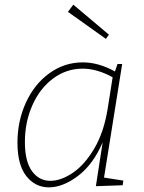

<svg xmlns="http://www.w3.org/2000/svg" viewBox="-20 -798 620 825"><path d="M427 -35 510 -22 507 -2 392 2 421 -186Q380 -91 315 -42Q250 7 190 7Q131 7 93 -41.5Q55 -90 55 -185Q55 -278 91.5 -357.5Q128 -437 192.5 -483.5Q257 -530 336 -530Q403 -530 474 -491L485 -523H505ZM443 -333 464 -466Q397 -503 335 -503Q265 -503 208 -460.5Q151 -418 119 -345.5Q87 -273 87 -188Q87 -104 117.5 -62.5Q148 -21 196 -21Q242 -21 293 -55.5Q344 -90 385.5 -160.5Q427 -231 443 -333ZM272 -747 295 -778 448 -649 435 -631Z"/></svg>

Font: Bitter Pro ExtraLight
Style: Italic
Weight: 275
Italic angle: -9°
Designer: Sol Matas, and Bitter project Authors
Foundry: Sol Matas
Version: Version 1.010